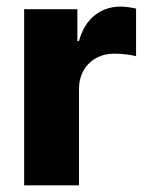

<svg xmlns="http://www.w3.org/2000/svg" viewBox="-20 -558 443 578"><path d="M52.7 -530.3H212.9V-434.6H217.8Q231.9 -485.4 264.9 -511.7Q297.9 -538.1 342.8 -538.1Q362.3 -538.1 389.6 -532.2V-388.7Q378.4 -392.1 359.4 -394.3Q340.3 -396.5 324.2 -396.5Q293.5 -396.5 269.3 -383.1Q245.1 -369.6 231.4 -345.5Q217.8 -321.3 217.8 -290V0H52.7Z"/></svg>

Font: Pretendard ExtraBold
Style: Regular
Weight: 800
Designer: Base glyphs from Inter by Rasmus Andersson; Hangeul glyphs from Noto Sans CJK(Source Han Sans) by Jang Soo-young and Kan
Foundry: Kil Hyung-jin
Version: Version 1.309